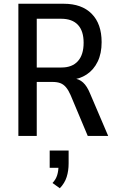

<svg xmlns="http://www.w3.org/2000/svg" viewBox="-20 -725 626 1024"><path d="M78 0V-705H320Q416 -705 469 -651.5Q522 -598 522 -500Q522 -440 501 -396.5Q480 -353 442.5 -328Q405 -303 354 -299L358 -307L376 -306Q402 -304 423 -285Q444 -266 460 -227L557 0H448L356 -219Q345 -244 332 -259.5Q319 -275 302 -281.5Q285 -288 260 -288H176V0ZM176 -365H308Q365 -365 395.5 -399Q426 -433 426 -497Q426 -560 395.5 -592.5Q365 -625 306 -625H176ZM299 279 260 251Q278 232 285 209Q292 186 292 158L309 170H245V78H346V146Q346 186 335.5 219Q325 252 299 279Z"/></svg>

Font: Nunito Sans 10pt Condensed SemiBold
Style: Regular
Weight: 600
Width: 3
Designer: Vernon Adams
Foundry: Vernon Adams
Version: Version 3.101;gftools[0.9.27]